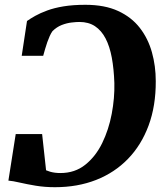

<svg xmlns="http://www.w3.org/2000/svg" viewBox="-20 -771 694 800"><path d="M336 -751Q416.5 -751 472.2 -725.2Q528 -699.5 562.5 -655Q597 -610.5 613 -553.2Q629 -496 629 -433Q629.5 -330 599.2 -248.2Q569 -166.5 513.2 -109Q457.5 -51.5 380.2 -21.2Q303 9 209 9Q166.5 9 129 2.8Q91.5 -3.5 62.5 -10.2Q33.5 -17 15 -18.5L45.5 -212.5H155.5L172 -61.5Q180 -58 188.8 -55.5Q197.5 -53 208.2 -51.5Q219 -50 232 -50Q292 -50 335.2 -84.5Q378.5 -119 405.8 -174.8Q433 -230.5 445.5 -296.5Q458 -362.5 456.5 -425Q454.5 -484 445.8 -531Q437 -578 419.8 -611Q402.5 -644 375.8 -661.8Q349 -679.5 311 -679.5Q298 -679.5 278.2 -677.2Q258.5 -675 237.2 -666.8Q216 -658.5 198.5 -641Q192.5 -632.5 187.2 -620.8Q182 -609 177 -595.2Q172 -581.5 168 -567Q164 -552.5 160 -538.5H70.5L92.5 -683.5Q106.5 -693.5 127 -705Q147.5 -716.5 176.5 -727.2Q205.5 -738 244.8 -744.5Q284 -751 336 -751Z"/></svg>

Font: Merriweather 24pt ExtraBold
Style: Italic
Weight: 800
Italic angle: -7.8°
Version: Version 2.101